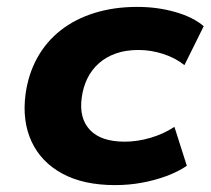

<svg xmlns="http://www.w3.org/2000/svg" viewBox="-20 -526 611 557"><path d="M314 11Q222 11 160.5 -22.5Q99 -56 71.5 -115.5Q44 -175 54 -252Q62 -311 88 -358Q114 -405 156 -438Q198 -471 254.5 -488.5Q311 -506 378 -506Q437 -506 489 -491Q541 -476 571 -450L515 -337Q489 -358 453.5 -369.5Q418 -381 382 -381Q345 -381 316.5 -371Q288 -361 267 -342.5Q246 -324 233.5 -298.5Q221 -273 217 -242Q209 -183 241 -149Q273 -115 342 -115Q378 -115 416 -126Q454 -137 486 -158L522 -45Q497 -28 463.5 -15.5Q430 -3 392 4Q354 11 314 11Z"/></svg>

Font: Nunito Sans 10pt SemiExpanded ExtraBold
Style: Italic
Weight: 800
Width: 6
Italic angle: -9°
Designer: Vernon Adams
Foundry: Vernon Adams
Version: Version 3.101;gftools[0.9.27]